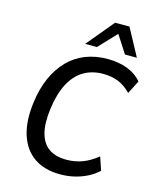

<svg xmlns="http://www.w3.org/2000/svg" viewBox="-135 -1021 911 1123"><g transform="rotate(15 320.5 -460.0)"><path d="M339 10Q243 10 180 -33.5Q117 -77 91 -159Q65 -241 80 -355Q91 -441 120.5 -507.5Q150 -574 195.5 -620.5Q241 -667 301.5 -690.5Q362 -714 435 -714Q501 -714 554.5 -693.5Q608 -673 641 -633L600 -553Q564 -590 523.5 -606.5Q483 -623 431 -623Q363 -623 312 -592Q261 -561 229 -499Q197 -437 185 -346Q173 -257 188.5 -198Q204 -139 245 -110.5Q286 -82 352 -82Q402 -82 447 -98.5Q492 -115 538 -152L565 -72Q536 -45 500 -27Q464 -9 423.5 0.5Q383 10 339 10ZM283 -765 420 -930H507L596 -765H524L455 -872L354 -765Z"/></g></svg>

Font: Nunito Sans 10pt SemiCondensed SemiBold
Style: Italic
Weight: 600
Width: 4
Italic angle: -9°
Designer: Vernon Adams
Foundry: Vernon Adams
Version: Version 3.101;gftools[0.9.27]